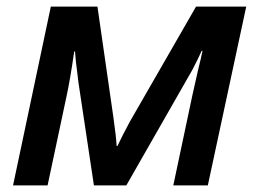

<svg xmlns="http://www.w3.org/2000/svg" viewBox="-20 -561 780 581"><path d="M133.8 -541H274.9L323.2 -205.6Q331.1 -149.9 333 -119.1H335.4Q349.1 -148.4 372.1 -191.4L573.2 -541H725.1L608.9 0H504.4L562 -272L579.1 -348.1Q589.8 -391.1 592.8 -407.2H590.3Q579.6 -383.3 561.5 -348.6L362.3 0H264.2L217.3 -312L215.3 -329.1Q208.5 -378.9 207 -405.3H204.6Q191.9 -317.4 181.2 -269L124 0H19.5Z"/></svg>

Font: Viking Open Sans Light
Style: Bold Italic
Weight: 600
Italic angle: -12°
Foundry: Ascender Corporation
Version: Version 2.000